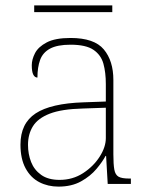

<svg xmlns="http://www.w3.org/2000/svg" viewBox="-20 -683 557 713"><path d="M197 10Q158 10 126 -6.5Q94 -23 75 -58Q56 -93 56 -146Q56 -225 112.5 -262Q169 -299 290 -303L373 -306V-371Q373 -414 364 -446.5Q355 -479 327 -498Q299 -517 242 -517Q193 -517 166 -502.5Q139 -488 129 -460.5Q119 -433 119 -395Q109 -395 103.5 -406Q98 -417 98 -441Q98 -462 110 -485.5Q122 -509 153.5 -525.5Q185 -542 242 -542Q330 -542 365.5 -499.5Q401 -457 401 -386V-110Q401 -73 404.5 -53.5Q408 -34 420 -27Q432 -20 459 -20H466V0H380L374 -104H372Q361 -83 338.5 -56Q316 -29 281 -9.5Q246 10 197 10ZM201 -15Q250 -15 288.5 -40Q327 -65 350 -101Q373 -137 373 -170V-283L287 -280Q209 -278 165 -261Q121 -244 102.5 -214.5Q84 -185 84 -145Q84 -111 95.5 -81.5Q107 -52 133 -33.5Q159 -15 201 -15ZM107 -638V-663H397V-638Z"/></svg>

Font: Noto Serif Lao Thin
Style: Regular
Weight: 250
Designer: Monotype Design Team
Foundry: Monotype Imaging Inc.
Version: Version 2.003